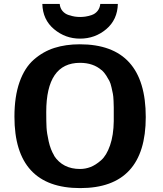

<svg xmlns="http://www.w3.org/2000/svg" viewBox="-20 -943 834 984"><path d="M197 -923H286Q288 -901 300.5 -886.5Q313 -872 331.5 -866Q350 -860 363.5 -858Q377 -856 391 -856Q404 -856 418 -858Q432 -860 450 -866Q468 -872 480 -887Q492 -902 494 -923H584Q582 -842 524.5 -793.5Q467 -745 390 -745Q315 -745 257 -793.5Q199 -842 197 -923ZM54 -345Q54 -448 80 -522Q106 -596 153.5 -637.5Q201 -679 259 -697.5Q317 -716 389 -716Q727 -716 727 -343Q727 21 391 21Q54 21 54 -345ZM217 -369Q217 -318 218.5 -289.5Q220 -261 229.5 -218.5Q239 -176 258 -145H257Q302 -77 390 -77Q418 -77 444 -87Q470 -97 498 -121.5Q526 -146 544 -198Q562 -250 563 -322Q563 -327 563 -355.5Q563 -384 563 -392Q563 -400 562 -425.5Q561 -451 558.5 -462.5Q556 -474 551.5 -495Q547 -516 540.5 -528.5Q534 -541 524 -556.5Q514 -572 501 -584V-583Q458 -621 390 -621Q217 -621 217 -369Z"/></svg>

Font: Coval
Style: Black
Weight: 1000
Foundry: Context Ltd
Version: Version 001.000